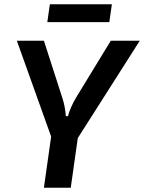

<svg xmlns="http://www.w3.org/2000/svg" viewBox="-20 -881 676 901"><path d="M505 -861H214L202 -777H493ZM636 -690H500L337 -423C322 -398 305 -362 299 -336H289C287 -363 282 -393 273 -420L186 -690H59L220 -240L186 0H312L345 -233Z"/></svg>

Font: Exo 2 Semi Bold
Style: Italic
Weight: 600
Italic angle: -8°
Designer: Natanael Gama
Version: Version 1.001;PS 001.001;hotconv 1.0.88;makeotf.lib2.5.64775